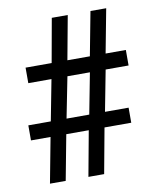

<svg xmlns="http://www.w3.org/2000/svg" viewBox="-81 -777 687 841"><g transform="rotate(-10 262.5 -357.0)"><path d="M73 0H143L181 -201H281L244 0H314L351 -201H470V-268H365L400 -450H502V-519H412L449 -714H379L342 -519H242L278 -714H207L172 -519H56V-450H159L124 -268H24V-201H111ZM194 -268 230 -450H330L295 -268Z"/></g></svg>

Font: Noto Serif Georgian SemiCondensed Bold
Style: Regular
Weight: 700
Width: 4
Designer: Monotype Design Team, Akaki Razmadze
Foundry: Google LLC
Version: Version 2.003